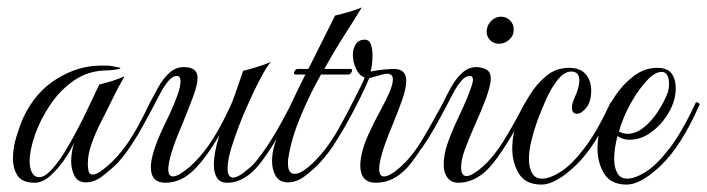

<svg xmlns="http://www.w3.org/2000/svg" viewBox="-20 -488 1908 518"><path d="M74 5Q40 5 27.5 -14Q15 -33 15 -61Q15 -90 25 -122Q35 -154 44 -173Q76 -240 133.5 -275.5Q191 -311 252 -311Q260 -311 268.5 -311Q277 -311 285 -309Q305 -306 305 -304Q305 -302 290.5 -300Q276 -298 269 -298Q220 -298 181.5 -272Q143 -246 116 -206Q89 -166 74.5 -124.5Q60 -83 60 -53Q60 -34 66.5 -22Q73 -10 86 -10Q100 -10 118 -29Q136 -48 153 -75.5Q170 -103 184 -129.5Q198 -156 205 -170L248 -260Q265 -264 282.5 -269.5Q300 -275 316 -282Q299 -253 283.5 -221Q268 -189 252 -158Q240 -135 228.5 -104Q217 -73 217 -48V-44Q217 -36 219 -26.5Q221 -17 230 -17Q241 -17 258 -30.5Q275 -44 282 -51Q314 -83 337.5 -122Q361 -161 381 -201Q383 -203 384 -203Q392 -203 390 -195Q390 -195 385.5 -186Q381 -177 380 -176Q361 -141 342 -109Q323 -77 297 -48Q281 -32 258 -14Q235 4 212 4Q190 4 181 -13.5Q172 -31 172 -53Q172 -67 174.5 -80.5Q177 -94 180 -104Q173 -86 155.5 -60Q138 -34 116.5 -14.5Q95 5 74 5Z M426 5Q387 5 387 -37Q387 -72 418 -139Q427 -157 438.5 -182Q450 -207 458.5 -230.5Q467 -254 467 -269Q467 -283 457 -283Q445 -283 433 -268Q421 -253 411.5 -234.5Q402 -216 396 -205Q381 -176 362 -142Q343 -108 324 -82H323Q321 -82 317.5 -84.5Q314 -87 315 -88Q334 -114 352.5 -148Q371 -182 384 -210Q395 -231 407.5 -253.5Q420 -276 437 -291.5Q454 -307 476 -307Q513 -307 513 -278Q513 -259 501 -227Q489 -195 469 -146Q451 -104 442.5 -75.5Q434 -47 434 -31Q434 -12 447 -12Q461 -12 492 -38Q519 -62 544 -97.5Q569 -133 598 -194Q606 -210 614.5 -234.5Q623 -259 629.5 -278Q636 -297 636 -297Q653 -301 674 -307.5Q695 -314 711 -321Q701 -311 682.5 -276Q664 -241 644.5 -196.5Q625 -152 611 -110Q594 -62 594 -33Q594 -9 609 -9Q616 -9 626.5 -15Q637 -21 652 -34Q665 -45 676.5 -60Q688 -75 699 -91Q714 -113 730.5 -142Q747 -171 767 -210Q769 -213 770 -213Q773 -213 775.5 -210.5Q778 -208 777 -206Q723 -100 682 -47.5Q641 5 593 5Q574 5 565.5 -8Q557 -21 557 -43Q557 -60 561 -81Q565 -102 572 -124Q535 -60 501 -27.5Q467 5 426 5Z M757 4Q734 4 724 -13Q714 -30 714 -53Q714 -84 727 -115Q748 -170 766.5 -210Q785 -250 804 -287H777Q773 -287 773 -291Q773 -294 776 -298Q779 -302 783 -302H812L884 -446Q901 -450 920.5 -455.5Q940 -461 956 -468Q940 -441 912 -397.5Q884 -354 855 -302H926Q930 -302 930 -298Q930 -295 927 -291Q924 -287 920 -287H846Q815 -232 790.5 -173Q766 -114 758 -62Q757 -58 757 -53.5Q757 -49 757 -46Q757 -19 775 -19Q786 -19 800 -28.5Q814 -38 827 -51Q859 -83 882.5 -122Q906 -161 926 -201Q928 -203 929 -203Q936 -203 936 -195Q935 -195 930.5 -186Q926 -177 925 -176Q907 -141 888 -109Q869 -77 842 -48Q827 -32 804 -14Q781 4 757 4Z M994 5Q952 5 952 -42Q952 -60 959 -85Q966 -110 981 -140Q989 -158 1003 -183.5Q1017 -209 1028.5 -234Q1040 -259 1040 -274Q1040 -289 1024 -289Q1017 -289 1006 -285.5Q995 -282 976 -277Q968 -257 950.5 -221.5Q933 -186 912 -149Q891 -112 872 -85Q872 -85 871.5 -84.5Q871 -84 869 -84Q867 -84 863.5 -85.5Q860 -87 861 -88Q877 -111 894 -141.5Q911 -172 926.5 -202Q942 -232 952.5 -253.5Q963 -275 964 -279Q949 -284 940.5 -302.5Q932 -321 932 -340Q932 -357 940 -369Q948 -381 964 -381Q976 -381 980.5 -368.5Q985 -356 985 -339Q985 -317 980 -295Q980 -295 991 -297Q1002 -299 1017 -300.5Q1032 -302 1043 -302Q1076 -302 1076 -270Q1076 -250 1065 -218.5Q1054 -187 1037 -146Q1003 -65 1003 -32Q1003 -12 1016 -12Q1032 -12 1061 -38Q1090 -64 1114.5 -103.5Q1139 -143 1175 -210Q1176 -212 1178 -212Q1181 -212 1183.5 -209.5Q1186 -207 1185 -205Q1130 -101 1089 -48Q1048 5 994 5Z M1326 -370Q1312 -370 1302.5 -379.5Q1293 -389 1293 -402Q1293 -419 1304.5 -431Q1316 -443 1332 -443Q1346 -443 1356 -433Q1366 -423 1366 -408Q1366 -392 1354 -381Q1342 -370 1326 -370ZM1216 5Q1198 5 1187.5 -8.5Q1177 -22 1177 -44Q1177 -72 1188.5 -104Q1200 -136 1215.5 -168.5Q1231 -201 1243 -230Q1248 -244 1252 -255Q1256 -266 1256 -273Q1256 -283 1247 -283Q1235 -283 1223 -268Q1211 -253 1201.5 -234.5Q1192 -216 1186 -205Q1171 -176 1153.5 -145Q1136 -114 1118 -88Q1118 -87 1116 -87Q1114 -87 1111 -90Q1108 -93 1109 -94Q1128 -121 1144.5 -151.5Q1161 -182 1175 -210Q1185 -231 1197.5 -253.5Q1210 -276 1227 -291.5Q1244 -307 1266 -307Q1276 -307 1289 -302Q1304 -296 1304 -276Q1304 -266 1300.5 -252.5Q1297 -239 1291 -222Q1278 -188 1262.5 -153.5Q1247 -119 1234 -84Q1224 -57 1224 -36Q1224 -13 1239 -13Q1253 -13 1282 -38Q1311 -64 1336 -103.5Q1361 -143 1396 -210Q1397 -212 1400 -212Q1402 -212 1404.5 -209.5Q1407 -207 1406 -205Q1353 -102 1311 -48.5Q1269 5 1216 5Z M1441 10Q1398 10 1380 -19.5Q1362 -49 1362 -87Q1362 -110 1367 -132Q1372 -154 1379 -173Q1390 -200 1408.5 -230.5Q1427 -261 1453.5 -283Q1480 -305 1515 -305Q1546 -305 1560.5 -287.5Q1575 -270 1575 -244Q1575 -213 1561.5 -197Q1548 -181 1537 -181Q1523 -181 1523 -198Q1523 -209 1530 -224Q1543 -252 1543 -271Q1543 -295 1521 -295Q1502 -295 1484 -272Q1466 -249 1452.5 -218Q1439 -187 1430 -163Q1420 -135 1413.5 -108Q1407 -81 1407 -59Q1407 -36 1415.5 -21Q1424 -6 1442 -6Q1463 -6 1492.5 -24.5Q1522 -43 1556.5 -88Q1591 -133 1627 -211Q1627 -212 1629 -212Q1632 -212 1635.5 -209.5Q1639 -207 1637 -205Q1588 -94 1533.5 -42Q1479 10 1441 10Z M1671 10Q1628 10 1610 -19.5Q1592 -49 1592 -87Q1592 -110 1597 -132Q1602 -154 1609 -173Q1620 -200 1640.5 -230.5Q1661 -261 1690 -283Q1719 -305 1753 -305Q1781 -305 1792 -289.5Q1803 -274 1803 -251Q1803 -247 1803 -243.5Q1803 -240 1802 -235Q1799 -208 1781 -179Q1763 -150 1736 -130.5Q1709 -111 1678 -111Q1660 -111 1646 -121Q1637 -87 1637 -59Q1637 -36 1645.5 -21Q1654 -6 1672 -6Q1693 -6 1722.5 -24.5Q1752 -43 1786.5 -88Q1821 -133 1857 -211Q1857 -212 1859 -212Q1862 -212 1865.5 -209.5Q1869 -207 1867 -205Q1818 -94 1763.5 -42Q1709 10 1671 10ZM1673 -127Q1695 -127 1716 -143.5Q1737 -160 1754 -185.5Q1771 -211 1781 -237Q1785 -248 1785 -262Q1785 -275 1780.5 -284.5Q1776 -294 1765 -294Q1747 -294 1726 -271.5Q1705 -249 1687 -218.5Q1669 -188 1660 -163Q1657 -156 1654.5 -148.5Q1652 -141 1650 -133Q1662 -127 1673 -127Z"/></svg>

Font: Mea Culpa
Style: Regular
Weight: 400
Designer: Robert E. Leuschke
Foundry: Robert E. Leuschke
Version: Version 1.010; ttfautohint (v1.8.3)